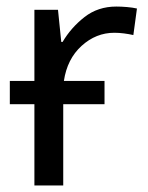

<svg xmlns="http://www.w3.org/2000/svg" viewBox="-20 -566 453 586"><path d="M299 -319V-248H173V0H85V-248H10V-319H85V-536H157L167 -438H171Q197 -482 238 -514Q279 -546 335 -546Q350 -546 367.5 -544.5Q385 -543 398 -540L387 -459Q374 -462 358.5 -464Q343 -466 329 -466Q273 -466 229 -426Q185 -386 175 -319Z"/></svg>

Font: TSCustom
Style: Regular
Weight: 400
Designer: Monotype Design Team
Foundry: Monotype Imaging Inc.
Version: Version 2.004; ttfautohint (v1.8.3) -l 8 -r 50 -G 200 -x 14 